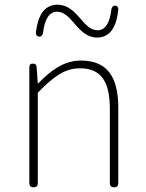

<svg xmlns="http://www.w3.org/2000/svg" viewBox="-20 -798 620 818"><path d="M141 -201V-403C208 -472 256 -507 321 -507C411 -507 448 -450 448 -334V-18C448 -6 454 0 466 0C478 0 484 -6 484 -18V-339C484 -475 433 -540 325 -540C252 -540 197 -498 143 -443H141L136 -513C135 -523 130 -527 120 -527C110 -527 105 -522 105 -512V-263V-18C105 -6 111 0 123 0C135 0 141 -6 141 -18ZM301 -693C325 -666 352 -638 394 -638C457 -638 478 -698 484 -756C485 -766 481 -773 471 -774C461 -775 454 -764 454 -754C448 -706 431 -669 396 -669C364 -669 342 -696 318 -724C294 -751 267 -778 225 -778C161 -778 140 -719 133 -660C132 -650 137 -643 147 -642C157 -641 164 -652 164 -662C170 -711 187 -748 223 -748C255 -748 277 -721 301 -693Z"/></svg>

Font: GenSenRounded2 TW EL
Style: Regular
Weight: 250
Version: Version 2.100;PS 2.1;hotconv 16.6.51;makeotf.lib2.5.65220 DE